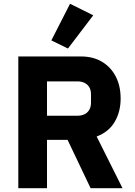

<svg xmlns="http://www.w3.org/2000/svg" viewBox="-20 -997 714 1017"><path d="M229 -256V0H77V-698H408Q473 -698 520 -670Q567 -642 593 -592Q619 -542 619 -475Q619 -405 587.5 -351.5Q556 -298 492 -274L629 0H460L338 -256ZM229 -384H389Q412 -384 428 -392Q444 -400 453 -415.5Q462 -431 462 -453V-497Q462 -520 453 -535Q444 -550 428 -558Q412 -566 389 -566H229ZM474 -916 340 -740 252 -783 351 -977Z"/></svg>

Font: IBM Plex Sans Var
Style: Regular
Weight: 400
Designer: Mike Abbink, Paul van der Laan, Pieter van Rosmalen
Foundry: Bold Monday
Version: Version 3.000